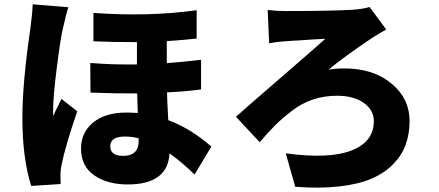

<svg xmlns="http://www.w3.org/2000/svg" viewBox="-20 -812 2040 892"><path d="M131.8 -792 297.9 -778.3Q289.1 -755.9 271.5 -676.8Q260.7 -630.9 243.7 -496.1Q226.6 -361.3 226.6 -298.8Q226.6 -276.4 227.5 -272.5Q233.4 -288.1 246.6 -314Q259.8 -339.8 265.6 -352.5L338.9 -294.9Q284.2 -135.7 266.6 -48.8Q260.7 -21.5 260.7 -2Q260.7 27.3 261.7 43L125 51.8Q84 -77.1 84 -264.6Q84 -426.8 121.1 -679.7Q130.9 -752.9 131.8 -792ZM624 -156.2V-169.9Q589.8 -177.7 561.5 -177.7Q492.2 -177.7 492.2 -132.8Q492.2 -87.9 551.8 -87.9Q624 -87.9 624 -156.2ZM914.1 -534.2V-396.5Q840.8 -386.7 755.9 -382.8Q755.9 -363.3 761.7 -253.9Q866.2 -214.8 961.9 -130.9L883.8 -1Q833 -51.8 767.6 -99.6Q759.8 44.9 573.2 44.9Q478.5 44.9 417.5 2.4Q356.4 -40 356.4 -122.1Q356.4 -196.3 412.6 -242.7Q468.8 -289.1 567.4 -289.1Q586.9 -289.1 620.1 -287.1Q619.1 -331.1 617.2 -377.9Q530.3 -377 400.4 -381.8L399.4 -519.5Q506.8 -510.7 616.2 -512.7V-616.2Q510.7 -616.2 414.1 -620.1V-752Q671.9 -733.4 893.6 -764.6V-632.8Q832 -626 754.9 -621.1V-518.6Q820.3 -523.4 914.1 -534.2Z M1230.5 -611.3 1223.6 -765.6Q1262.7 -760.7 1305.7 -760.7Q1515.6 -760.7 1617.2 -766.6Q1663.1 -769.5 1697.3 -779.3L1774.4 -674.8Q1758.8 -667 1712.9 -638.7Q1573.2 -544.9 1506.8 -488.3Q1536.1 -494.1 1580.1 -494.1Q1713.9 -494.1 1798.3 -424.3Q1882.8 -354.5 1882.8 -249Q1882.8 -190.4 1865.2 -141.1Q1847.7 -91.8 1807.6 -50.3Q1767.6 -8.8 1707 17.6Q1646.5 43.9 1555.7 54.2Q1464.8 64.5 1351.6 55.7L1307.6 -99.6Q1508.8 -72.3 1612.8 -112.8Q1716.8 -153.3 1716.8 -249Q1716.8 -300.8 1669.9 -334Q1623 -367.2 1545.9 -367.2Q1486.3 -367.2 1433.6 -349.6Q1380.9 -332 1334.5 -295.9Q1288.1 -259.8 1257.8 -229.5Q1227.5 -199.2 1186.5 -151.4L1076.2 -269.5Q1131.8 -319.3 1293 -458.5Q1454.1 -597.7 1491.2 -631.8Q1478.5 -631.8 1314.5 -621.1Q1267.6 -618.2 1230.5 -611.3Z"/></svg>

Font: Gen Shin Gothic Heavy
Style: Bold
Weight: 900
Designer: [Source Han Sans]
Ryoko NISHIZUKA  (kana & ideographs); Paul D. Hunt (Latin, Greek & Cyrillic); Wenlong ZHANG  (bopomofo
Version: Version 1.002.20150607